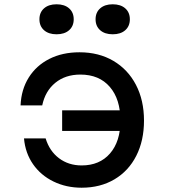

<svg xmlns="http://www.w3.org/2000/svg" viewBox="-20 -860 790 896"><path d="M92 -214H193Q211 -155 255.5 -121.5Q300 -88 361 -88Q445 -88 493.5 -144Q542 -200 542 -297Q542 -397 492.5 -454.5Q443 -512 355 -512Q285 -512 238 -473.5Q191 -435 177 -368H76Q79 -442 114 -498Q149 -554 210 -585Q271 -616 351 -616Q441 -616 509 -576Q577 -536 614.5 -464Q652 -392 652 -297Q652 -204 616 -133Q580 -62 514 -23Q448 16 361 16Q289 16 229.5 -13Q170 -42 134 -94Q98 -146 92 -214ZM270 -249V-345H554V-249ZM164 -770Q164 -802 185.5 -821Q207 -840 244 -840Q281 -840 302.5 -821Q324 -802 324 -770Q324 -738 302.5 -719Q281 -700 244 -700Q207 -700 185.5 -719Q164 -738 164 -770ZM426 -770Q426 -802 447.5 -821Q469 -840 506 -840Q543 -840 564.5 -821Q586 -802 586 -770Q586 -738 564.5 -719Q543 -700 506 -700Q469 -700 447.5 -719Q426 -738 426 -770Z"/></svg>

Font: Martian Mono VF sWd Rg
Style: Regular
Weight: 400
Width: 6
Monospace: yes
Designer: Roman Shamin
Foundry: Evil Martians
Version: Version 1.100